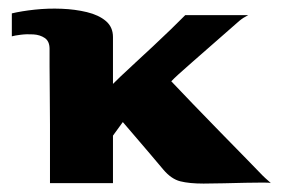

<svg xmlns="http://www.w3.org/2000/svg" viewBox="-20 -435 672 456"><path d="M98.7 0Q98.7 -27 98.7 -63.4Q98.7 -99.8 98.7 -139Q98.7 -178.2 98.2 -214.7Q97.7 -251.2 97.7 -279.1Q97.7 -307 97.7 -319Q97.7 -337 86.4 -344.7Q75.2 -352.3 59.4 -353.3Q43.6 -354.3 29.4 -352.5Q15.1 -350.7 8.1 -348.7Q8.1 -348.7 8.1 -357Q8.1 -365.4 8.1 -375.8Q8.1 -386.2 8.1 -394.2Q8.1 -402.2 8.1 -403.2Q31.1 -408.7 62.6 -412.1Q94.1 -415.5 126.2 -414.2Q158.3 -413 186.4 -406.2Q214.5 -399.4 231.4 -385.1Q248.3 -370.8 248.3 -347Q248.3 -332.5 248.3 -330.8Q248.3 -329.1 248.3 -330.6Q248.3 -332 248.3 -327.1Q248.3 -322.1 248.3 -301.7Q248.3 -281.3 248.3 -235.7Q252.6 -240.3 266.9 -253.9Q281.2 -267.5 301.3 -286Q321.4 -304.5 343.5 -325.1Q365.5 -345.6 385.7 -365.2Q405.8 -384.7 419.9 -399Q421.9 -399 437.3 -399Q452.7 -399 473.9 -399Q495.1 -399 515.9 -399Q536.6 -399 552 -399Q567.4 -399 569.4 -399Q557.8 -393.2 548.6 -385.6Q539.4 -378 530.8 -370Q475.4 -321.3 436.3 -287.2Q397.1 -253.1 386.8 -241.9Q407.3 -220.5 438.6 -187.7Q469.9 -155 503.6 -120.7Q537.2 -86.3 564.5 -58.5Q591.7 -30.7 603.1 -18.7Q605.1 -16.7 610 -12.1Q615 -7.5 619.3 -3.8Q623.5 0 623.5 0Q622.2 -1.4 605.4 -1.4Q588.6 -1.4 563.4 -0.9Q538.2 -0.4 511.4 0.3Q484.7 1 463.4 1Q429.6 1 408.2 -4.4Q386.8 -9.8 367.8 -32.3Q353.6 -49.4 335.9 -70.1Q318.2 -90.7 301.1 -110.8Q283.9 -131 271.7 -145.1L248.3 -112.9Q248.3 -81.9 248.3 -57Q248.3 -32 248.3 0Q246.3 0 231.2 0Q216.2 0 195.1 0Q174 0 152.4 0Q130.8 0 115.8 0Q100.7 0 98.7 0Z"/></svg>

Font: Genos Thin
Style: Regular
Weight: 100
Designer: Robert E. Leuschke
Foundry: Robert E. Leuschke
Version: Version 1.010